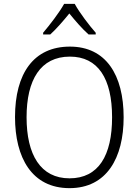

<svg xmlns="http://www.w3.org/2000/svg" viewBox="-20 -967 721 997"><path d="M368 -947H313C289 -903 238 -837 204 -797V-788H241C273 -817 310 -860 340 -897C371 -859 407 -817 440 -788H477V-797C445 -833 392 -902 368 -947ZM622 -358C622 -578 530 -725 343 -725C155 -725 58 -586 58 -359C58 -149 145 10 341 10C534 10 622 -147 622 -358ZM118 -358C118 -552 190 -673 343 -673C489 -673 562 -559 562 -358C562 -160 492 -41 341 -41C191 -41 118 -163 118 -358Z"/></svg>

Font: Noto Sans Khmer SemiCondensed Light
Style: Regular
Weight: 300
Width: 4
Designer: Danh Hong and the Monotype Design Team
Foundry: Monotype Imaging Inc.
Version: Version 2.004